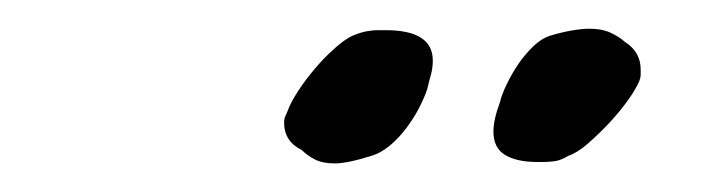

<svg xmlns="http://www.w3.org/2000/svg" viewBox="-20 -599 490 133"><path d="M275.9 -537.1Q273.9 -531.2 270.3 -524.2Q266.6 -517.1 261.5 -510.3Q256.3 -503.4 250.2 -498.3Q244.1 -493.2 237.8 -491.2Q220.7 -485.8 211.9 -485.8Q203.6 -485.8 198.2 -488.5Q192.9 -491.2 189 -495.1Q176.8 -501 176.8 -514.2Q176.8 -516.6 177.5 -518.1Q178.2 -519.5 179.2 -522Q181.2 -527.8 186.3 -535.6Q191.4 -543.5 198 -551.3Q204.6 -559.1 211.7 -565.4Q218.8 -571.8 224.1 -574.2Q230 -576.7 234.4 -577.4Q238.8 -578.1 241.2 -578.1H247.1Q279.8 -578.1 279.8 -557.1Q279.8 -552.2 278.6 -547.6Q277.3 -543 275.9 -537.1ZM326.2 -527.8Q327.6 -533.7 331.1 -540.8Q334.5 -547.9 339.1 -554.7Q343.8 -561.5 349.4 -566.9Q355 -572.3 360.8 -574.2Q369.1 -576.7 376.2 -577.9Q383.3 -579.1 388.2 -579.1Q397 -579.1 402.8 -576.4Q408.7 -573.7 413.1 -569.8Q423.8 -563 423.8 -550.8Q423.8 -548.3 423.8 -546.9Q423.8 -545.4 422.9 -543Q420.4 -537.1 414.8 -529.3Q409.2 -521.5 401.9 -513.7Q394.5 -505.9 387.2 -499.5Q379.9 -493.2 374 -491.2Q368.2 -487.8 364 -487.3Q359.9 -486.8 356.9 -486.8H352.1Q337.9 -486.8 329.8 -491.7Q321.8 -496.6 321.8 -507.8Q321.8 -516.1 326.2 -527.8Z"/></svg>

Font: Oregano
Style: Italic
Weight: 400
Italic angle: -12°
Designer: Astigmatic (AOETI)
Foundry: Astigmatic (AOETI)
Version: Version 1.000